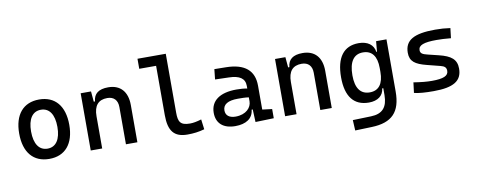

<svg xmlns="http://www.w3.org/2000/svg" viewBox="-76 -1104 4254 1710"><g transform="rotate(-10 2051.0 -249.0)"><path d="M293 9.8C436.5 9.8 519.5 -87.9 519.5 -258.8C519.5 -429.7 436.5 -527.3 293 -527.3C149.4 -527.3 66.4 -429.7 66.4 -258.8C66.4 -87.9 149.4 9.8 293 9.8ZM293 -83C216.8 -83 173.8 -146.5 173.8 -258.8C173.8 -371.1 216.8 -434.6 293 -434.6C369.1 -434.6 412.1 -371.1 412.1 -258.8C412.1 -146.5 369.1 -83 293 -83Z M986.3 0H1089.8V-336.9C1089.8 -458 1027.3 -527.3 918 -527.3C831.1 -527.3 787.1 -493.2 781.2 -423.8H770L761.7 -517.6H668V0H771.5V-291C771.5 -387.2 812.5 -434.6 893.6 -434.6C952.1 -434.6 986.3 -399.4 986.3 -336.9Z M1542 9.8C1597.7 9.8 1643.6 3.9 1696.3 -10.7L1684.6 -101.6C1641.6 -88.9 1610.4 -83 1581.1 -83C1492.2 -83 1475.6 -118.2 1475.6 -200.2V-732.4H1219.7V-641.6H1372.1V-195.3C1372.1 -51.8 1421.9 9.8 1542 9.8Z M2157.2 4.9 2323.2 0V-83L2235.4 -93.8V-309.6C2235.4 -446.3 2153.3 -518.6 1982.4 -521L1877.9 -522.5L1868.2 -430.7L1992.2 -427.2C2087.9 -424.8 2136.7 -394 2136.7 -325.2V-301.3C2108.4 -307.1 2076.2 -309.6 2039.1 -309.6C1889.6 -309.6 1804.7 -249 1804.7 -139.6C1804.7 -44.4 1866.7 9.8 1974.6 9.8C2070.8 9.8 2134.8 -29.8 2142.1 -109.4H2152.3ZM2136.7 -221.7V-185.5C2136.7 -130.9 2087.9 -73.2 1991.2 -73.2C1934.6 -73.2 1902.3 -99.1 1902.3 -144.5C1902.3 -198.7 1948.7 -226.6 2037.1 -226.6C2070.8 -226.6 2103.5 -226.6 2136.7 -221.7Z M2744.1 0H2847.7V-336.9C2847.7 -458 2785.2 -527.3 2675.8 -527.3C2588.9 -527.3 2544.9 -493.2 2539.1 -423.8H2527.8L2519.5 -517.6H2425.8V0H2529.3V-291C2529.3 -387.2 2570.3 -434.6 2651.4 -434.6C2710 -434.6 2744.1 -399.4 2744.1 -336.9Z M3018.6 233.4 3169.9 228.5C3353.5 222.7 3433.6 138.7 3433.6 -45.9V-517.6H3339.8L3331.5 -423.8H3325.2C3316.4 -488.8 3263.7 -527.3 3183.1 -527.3C3047.4 -527.3 2976.6 -433.6 2976.6 -253.9C2976.6 -80.6 3047.4 9.8 3183.1 9.8C3262.7 9.8 3314 -28.8 3320.3 -93.8H3330.1V-30.3C3329.1 76.2 3284.2 130.9 3179.7 133.8L3013.7 138.7ZM3330.1 -276.4V-241.2C3330.1 -134.3 3287.6 -78.1 3206.1 -78.1C3122.6 -78.1 3079.1 -138.2 3079.1 -253.9C3079.1 -376 3122.6 -439.5 3206.1 -439.5C3287.6 -439.5 3330.1 -383.3 3330.1 -276.4Z M3768.6 9.8C3948.2 9.8 4025.4 -38.1 4025.4 -149.4C4025.4 -232.4 3976.6 -270.5 3868.2 -296.9L3772.5 -320.3C3728 -331.1 3707 -340.8 3707 -371.1C3707 -416 3755.9 -434.6 3872.1 -434.6C3910.2 -434.6 3948.2 -432.6 4001 -427.7L4011.7 -517.6C3965.8 -524.4 3924.8 -527.3 3875 -527.3C3681.6 -527.3 3599.6 -479.5 3599.6 -366.2C3599.6 -288.1 3646 -256.3 3748 -230.5L3867.2 -200.2C3901.4 -191.4 3918 -178.7 3918 -147.5C3918 -102.5 3873 -83 3768.6 -83C3721.7 -83 3671.9 -87.9 3603.5 -98.6L3591.8 -4.9C3637.7 5.9 3690.4 9.8 3768.6 9.8Z"/></g></svg>

Font: Cascadia Mono NF
Style: Regular
Weight: 400
Monospace: yes
Designer: Aaron Bell
Foundry: Saja Typeworks
Version: Version 2404.023